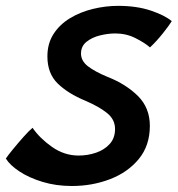

<svg xmlns="http://www.w3.org/2000/svg" viewBox="-58 -580 593 640"><path d="M181.5 40Q128.5 40 83.5 26.2Q38.5 12.5 6.8 -8.5Q-25 -29.5 -38.5 -51.5Q-32 -61.5 -15 -82.2Q2 -103 20.5 -123.8Q39 -144.5 50.5 -154Q74.5 -119 115.5 -90.2Q156.5 -61.5 204 -61.5Q234.5 -61.5 262.2 -71Q290 -80.5 307.8 -100.2Q325.5 -120 325.5 -150Q325.5 -182 298.5 -203.5Q271.5 -225 227 -244Q169 -268 134.5 -301.5Q100 -335 100 -392Q100 -435 120.5 -466.8Q141 -498.5 175.2 -519.2Q209.5 -540 251.5 -550.2Q293.5 -560.5 336 -560.5Q397.5 -560.5 444.5 -544.8Q491.5 -529 514.5 -509.5Q506.5 -496 485 -469Q463.5 -442 442 -422Q423.5 -438 393 -453.2Q362.5 -468.5 326.5 -468.5Q302 -468.5 275.5 -462Q249 -455.5 230.5 -440.8Q212 -426 212 -401.5Q212 -377 235.2 -359Q258.5 -341 301 -323.5Q362 -299.5 401.8 -260Q441.5 -220.5 441.5 -160.5Q441.5 -95 404.8 -50.2Q368 -5.5 308.8 17.2Q249.5 40 181.5 40Z"/></svg>

Font: Grandstander Medium
Style: Italic
Weight: 500
Italic angle: -15°
Designer: Tyler Finck
Foundry: Etcetera Type Co
Version: Version 1.200; ttfautohint (v1.8.3)